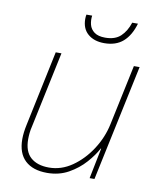

<svg xmlns="http://www.w3.org/2000/svg" viewBox="-82 -784 717 859"><g transform="rotate(10 276.5 -354.0)"><path d="M190 10Q125 10 90 -23Q55 -56 55 -120Q55 -149 63 -186L135 -528H161L88 -183Q84 -167 82.5 -152Q81 -137 81 -124Q81 -68 111 -41.5Q141 -15 194 -15Q250 -15 299 -49Q348 -83 383.5 -137.5Q419 -192 432 -254L490 -528H516L404 0H382L410 -139H408Q392 -108 361 -73Q330 -38 287 -14Q244 10 190 10ZM341 -606Q295 -606 267 -630Q239 -654 239 -698Q239 -710 241 -718H267Q264 -697 269 -677Q274 -657 291.5 -644Q309 -631 341 -631Q386 -631 411 -654.5Q436 -678 449 -718H475Q459 -663 426.5 -634.5Q394 -606 341 -606Z"/></g></svg>

Font: Noto Sans Thin
Style: Italic
Weight: 100
Italic angle: -12°
Designer: Monotype Design Team
Foundry: Monotype Imaging Inc.
Version: Version 2.013; ttfautohint (v1.8.4.7-5d5b)